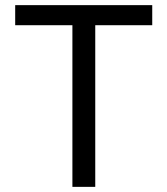

<svg xmlns="http://www.w3.org/2000/svg" viewBox="-20 -727 651 747"><path d="M39.1 -707H572.3V-628.9H350.6V0H261.7V-628.9H39.1Z"/></svg>

Font: Pretendard
Style: Regular
Weight: 400
Designer: Base glyphs from Inter by Rasmus Andersson; Hangeul glyphs from Noto Sans CJK(Source Han Sans) by Jang Soo-young and Kan
Foundry: Kil Hyung-jin
Version: Version 1.309